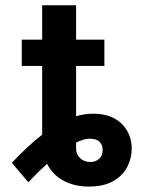

<svg xmlns="http://www.w3.org/2000/svg" viewBox="-20 -696 555 728"><path d="M139.9 -676.1H268.5V-545.5H375.7V-446H268.5V-255.3Q301.1 -264.9 333.1 -264.9Q402.3 -264.9 440.9 -227.1Q479.4 -189.3 479.4 -132.5Q479.4 -96.2 462.5 -63.2Q445.7 -30.2 409.6 -9.4Q373.6 11.4 316.1 11.4Q262.8 11.4 221.2 -10.7Q179.7 -32.7 158.4 -74.9Q124.6 -44.4 87.4 -5L24.9 -78.8Q87 -144.5 139.9 -185.4V-446H62.5V-545.5H139.9ZM268.5 -155.5V-132.1Q268.5 -110.8 283.9 -96.2Q299.4 -81.7 322.8 -81.7Q341.6 -81.7 355.5 -93.4Q369.3 -105.1 369.3 -127.5Q369.3 -145.2 358.1 -157.7Q346.9 -170.1 319.6 -170.1Q298.3 -170.1 268.5 -155.5Z"/></svg>

Font: Inter UI Semi Bold
Style: Regular
Weight: 600
Designer: Rasmus Andersson
Foundry: rsms
Version: 3.2;8d6f07862